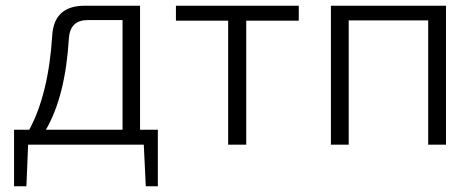

<svg xmlns="http://www.w3.org/2000/svg" viewBox="-20 -504 1659 669"><path d="M530 -52V145H488L481 0H78L72 145H29V-52H82Q149 -176 162 -380Q168 -484 275 -484H468V-52ZM407 -434H285Q225 -434 220 -371Q208 -169 140 -52H407Z M1021 -432H838V0H775V-432H593V-484H1021Z M1534 -484V0H1472V-433H1195V0H1133V-484Z"/></svg>

Font: Exo 2.0 Light
Style: Regular
Weight: 300
Designer: Natanael Gama
Version: Version 1.001;PS 001.001;hotconv 1.0.70;makeotf.lib2.5.58329